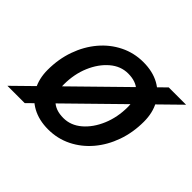

<svg xmlns="http://www.w3.org/2000/svg" viewBox="-192 -724 918 918"><g transform="rotate(45 267.0 -265.0)"><path d="M218 10Q156 10 110 -15Q64 -40 39.5 -85.5Q15 -131 15 -190Q15 -263 37.5 -326.5Q60 -390 100.5 -438Q141 -486 195.5 -513Q250 -540 313 -540Q376 -540 421.5 -515Q467 -490 491.5 -445Q516 -400 516 -340Q516 -267 493.5 -203.5Q471 -140 430.5 -92Q390 -44 335.5 -17Q281 10 218 10ZM-67 0 484 -540H601L50 0ZM231 -80Q281 -80 322 -115Q363 -150 387.5 -208Q412 -266 412 -335Q412 -391 383 -420.5Q354 -450 300 -450Q250 -450 209 -415Q168 -380 143.5 -322.5Q119 -265 119 -195Q119 -140 148 -110Q177 -80 231 -80Z"/></g></svg>

Font: Radio Canada Big
Style: Italic
Weight: 400
Italic angle: -12°
Designer: Étienne Aubert Bonn
Foundry: Coppers and Brasses
Version: Version 1.001